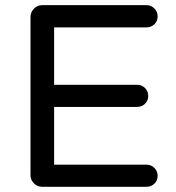

<svg xmlns="http://www.w3.org/2000/svg" viewBox="-20 -718 678 738"><path d="M543 0H142.1Q123.5 0 110.4 -13.2Q97.2 -26.4 97.2 -44.9V-651.9Q97.2 -670.9 110.4 -684.6Q123.5 -698.2 142.1 -698.2H543Q561 -698.2 573.5 -685.5Q585.9 -672.9 585.9 -654.8Q585.9 -636.7 573.5 -624.8Q561 -612.8 543 -612.8H188V-392.1H506.8Q524.9 -392.1 537.4 -379.6Q549.8 -367.2 549.8 -349.1Q549.8 -331.1 537.4 -319.1Q524.9 -307.1 506.8 -307.1H188V-85H543Q561 -85 573.5 -72.5Q585.9 -60.1 585.9 -42Q585.9 -23.9 573.5 -12Q561 0 543 0Z"/></svg>

Font: Aka-Acid-Varela
Style: Regular
Weight: 400
Designer: Joe Prince, Avraham Cornfeld, Cyberella
Foundry: Joe Prince, Avraham Cornfeld, Cyberella
Version: Version 2.000; ttfautohint (v1.5.33-1714) -l 8 -r 50 -G 200 